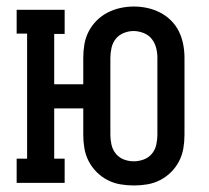

<svg xmlns="http://www.w3.org/2000/svg" viewBox="-20 -560 640 588"><path d="M390 8Q369 8 348.5 4.5Q328 1 309.5 -8.5Q291 -18 276 -33Q261 -48 251.5 -66.5Q242 -85 238.5 -105.5Q235 -126 235 -147V-228H146V-74H178V0H31V-74H63V-457H31V-530H178V-456H146V-302H235V-383Q235 -404 238.5 -424.5Q242 -445 251.5 -463.5Q261 -482 276 -497Q291 -512 309.5 -521.5Q328 -531 348.5 -535.5Q369 -540 390 -540Q411 -540 431.5 -535.5Q452 -531 470.5 -521.5Q489 -512 504 -497Q519 -482 528 -463.5Q537 -445 541 -424.5Q545 -404 545 -383V-147Q545 -126 541.5 -105.5Q538 -85 528.5 -66.5Q519 -48 504 -33Q489 -18 470.5 -8.5Q452 1 431.5 4.5Q411 8 390 8ZM390 -66Q405 -66 420 -71.5Q435 -77 445 -89Q455 -101 458.5 -116.5Q462 -132 462 -147V-383Q462 -399 458 -414Q454 -429 444.5 -441Q435 -453 419.5 -459Q404 -465 389 -465Q374 -465 359 -459Q344 -453 334.5 -441Q325 -429 321.5 -413.5Q318 -398 318 -383V-147Q318 -132 321.5 -116.5Q325 -101 335 -89Q345 -77 359.5 -71.5Q374 -66 390 -66Z"/></svg>

Font: Iosevka Slab Extended
Style: Regular
Weight: 400
Width: 7
Monospace: yes
Designer: Belleve Invis
Foundry: Belleve Invis
Version: Version 11.1.1; ttfautohint (v1.8.3)